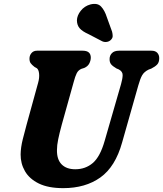

<svg xmlns="http://www.w3.org/2000/svg" viewBox="-20 -963 846 996"><path d="M523 -232.5 608 -527Q616 -555 616.2 -573.5Q616.5 -592 596 -603L584 -608Q563.5 -620 555.8 -630.2Q548 -640.5 548.5 -657Q548.5 -675 560.8 -687.5Q573 -700 597.5 -700H765.5Q786 -700 796 -689Q806 -678 806 -661.5Q806 -639.5 795.2 -628.2Q784.5 -617 764.5 -607L751 -602Q727.5 -590.5 717.2 -572.2Q707 -554 697.5 -520L613.5 -224Q578.5 -98 500.8 -42.5Q423 13 308 13Q230.5 13 181.5 -11Q132.5 -35 109.5 -75Q86.5 -115 87 -162Q87.5 -198 98 -240.2Q108.5 -282.5 118 -316.5L178 -534.5Q185 -559.5 182.8 -581Q180.5 -602.5 170.5 -609.5L159.5 -615.5Q144.5 -627 138.5 -636Q132.5 -645 133 -661Q133.5 -676.5 143.8 -688.2Q154 -700 172 -700H409Q451.5 -700 451 -663Q450.5 -647.5 442.8 -633Q435 -618.5 417 -610.5L402.5 -606Q386 -599 378 -583Q370 -567 362.5 -538.5L300.5 -316.5Q288 -270.5 281.8 -240Q275.5 -209.5 275.5 -185.5Q274.5 -136 299.5 -110.5Q324.5 -85 370.5 -85Q423.5 -85 461.5 -117.5Q499.5 -150 523 -232.5ZM534.5 -873 561.5 -798.5Q564.5 -786.5 564.5 -775.8Q564.5 -765 554.5 -755.5Q545.5 -747 533 -745.5Q520.5 -744 510 -749L439 -786Q407.5 -800 393.5 -816Q379.5 -832 379 -857Q379.5 -882.5 398.8 -907Q418 -931.5 449 -940Q485.5 -949 504.2 -929.2Q523 -909.5 534.5 -873Z"/></svg>

Font: Fraunces 72pt S100
Style: Bold Italic
Weight: 700
Italic angle: -16°
Version: Version 1.000; ttfautohint (v1.8.3)